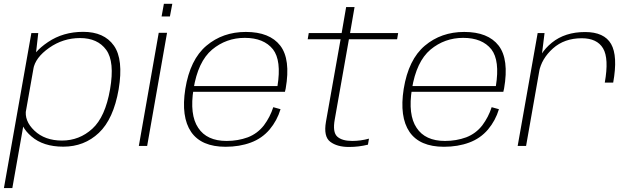

<svg xmlns="http://www.w3.org/2000/svg" viewBox="-56 -763 3307 1004"><path d="M-35.5 220.5H8.5L130.5 -470L144 -590H108ZM275 4Q384.5 4 461 -68.2Q537.5 -140.5 564.5 -296Q590.5 -452.5 539.5 -524.5Q488.5 -596.5 379 -596.5Q274 -596.5 195 -543Q116 -489.5 107.5 -440.5L118 -401Q128 -461.5 201 -512.8Q274 -564 362.5 -564Q454.5 -564 499.5 -502.2Q544.5 -440.5 519.5 -296Q494.5 -151.5 426.8 -89.8Q359 -28 268 -28Q178.5 -28 124 -79.8Q69.5 -131.5 80.5 -192L56.5 -152Q47 -103 108.5 -49.5Q170 4 275 4Z M670 0H713.5L817.5 -591.5H774ZM801 -743 789 -677H832.5L845 -743Z M1123.5 4.5 1129 -26Q1025.5 -26 980.5 -94.5Q934.5 -162.5 956 -297.5Q979 -441 1053 -503.5Q1127 -565 1224 -565Q1323.5 -565 1371.5 -505Q1416.5 -446.5 1395 -313H951.5L946 -283H1434Q1436.5 -292 1438 -300.5Q1464.5 -453 1409.5 -524.5Q1354 -596 1229.5 -596Q1109 -596 1023.5 -524Q938 -452 913 -298Q890 -151.5 943.5 -73Q997 4.5 1123.5 4.5ZM1129 -26 1123.5 4.5Q1196.5 4.5 1255.5 -17.5Q1314 -39 1354 -86Q1393 -132.5 1411 -192L1373 -202.5Q1356.5 -151 1324 -107.5Q1290.5 -64.5 1240 -45Q1188 -26 1129 -26Z M1769 5.5Q1820 5.5 1868 -6.5L1873.5 -38Q1829.5 -26 1786 -26Q1732 -26 1707.2 -49Q1682.5 -72 1694.5 -138.5L1768.5 -557.5H2020.5L2026 -590H1774.5L1798 -726H1754L1730.5 -590H1558.5L1553 -557.5H1725L1648.5 -126.5Q1635 -49 1670.8 -21.8Q1706.5 5.5 1769 5.5Z M2265.5 4.5 2271 -26Q2167.5 -26 2122.5 -94.5Q2076.5 -162.5 2098 -297.5Q2121 -441 2195 -503.5Q2269 -565 2366 -565Q2465.5 -565 2513.5 -505Q2558.5 -446.5 2537 -313H2093.5L2088 -283H2576Q2578.5 -292 2580 -300.5Q2606.5 -453 2551.5 -524.5Q2496 -596 2371.5 -596Q2251 -596 2165.5 -524Q2080 -452 2055 -298Q2032 -151.5 2085.5 -73Q2139 4.5 2265.5 4.5ZM2271 -26 2265.5 4.5Q2338.5 4.5 2397.5 -17.5Q2456 -39 2496 -86Q2535 -132.5 2553 -192L2515 -202.5Q2498.5 -151 2466 -107.5Q2432.5 -64.5 2382 -45Q2330 -26 2271 -26Z M3106.5 -331H3150.5Q3175.5 -470.5 3139.5 -533Q3103.5 -595.5 3003.5 -595.5Q2898.5 -595.5 2829.8 -539.8Q2761 -484 2747.5 -406.5L2762.5 -386Q2775.5 -456 2835.2 -509.5Q2895 -563 2986 -563Q3066 -563 3097.5 -510.2Q3129 -457.5 3106.5 -331ZM2651 0H2695L2774 -448.5L2791.5 -590H2755.5Z"/></svg>

Font: Anybody SemiExpanded ExtraLight
Style: Italic
Weight: 250
Width: 6
Italic angle: -10°
Version: Version 1.113;gftools[0.9.25]